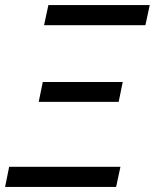

<svg xmlns="http://www.w3.org/2000/svg" viewBox="-34 -734 608 754"><path d="M139 -635 156 -714H554L537 -635ZM118 -334 134 -412H448L432 -334ZM-14 0 2 -79H439L422 0Z"/></svg>

Font: BC Sans
Style: Italic
Weight: 400
Italic angle: -12°
Designer: Monotype Design Team
Designer: Province of B.C.
Foundry: Monotype Imaging Inc.
Version: Version 2.000;GOOG;noto-source:20170915:90ef993387c0